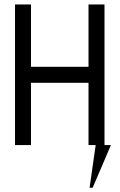

<svg xmlns="http://www.w3.org/2000/svg" viewBox="-20 -665 548 880"><path d="M404.8 195.3H390.6L418.5 0H385.7V-285.6H122.1V0H48.8V-644.5H122.1V-358.9H385.7V-644.5H459V0H488.3Z"/></svg>

Font: Catrinity
Style: Regular
Weight: 400
Designer: Alexander Lange
Foundry: High-Logic / Made with FontCreator
Version: Version 2.090;May 20, 2024;FontCreator 15.0.0.2974 64-bit